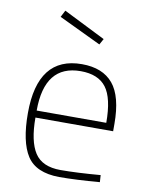

<svg xmlns="http://www.w3.org/2000/svg" viewBox="-84 -794 670 864"><g transform="rotate(10 251.0 -362.0)"><path d="M58 -250Q58 -509 260 -509Q355 -509 402.5 -452Q450 -395 450 -269V-236H95Q95 -128 129 -75.5Q163 -23 247 -23Q321 -23 429 -32L431 0Q323 9 246 9Q140 8 99 -55.5Q58 -119 58 -250ZM413 -268Q413 -381 376.5 -429Q340 -477 260 -477Q95 -477 95 -268ZM128 -702 144 -733 336 -637 321 -610Z"/></g></svg>

Font: Cairo ExtraLight
Style: Regular
Weight: 275
Designer: Mohamed Gaber, Accademia di Belle Arti di Urbino and others
Foundry: Kief Type Foundry, Accademia di Belle Arti di Urbino and others
Version: Version 3.011